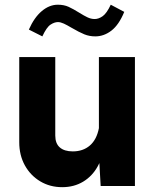

<svg xmlns="http://www.w3.org/2000/svg" viewBox="-20 -774 640 799"><path d="M100.1 -650.9 156.2 -622.6Q173.8 -660.6 190.2 -671.4Q206.5 -682.1 221.2 -682.1Q231.9 -682.1 245.6 -675.8Q259.3 -669.4 276.4 -659.2Q310.1 -639.6 331.1 -631.1Q352.1 -622.6 376.5 -622.6Q412.6 -622.6 443.8 -646.7Q475.1 -670.9 497.1 -724.6L440.9 -754.4Q424.3 -718.8 407.5 -706.8Q390.6 -694.8 374 -694.8Q358.9 -694.8 344 -701.9Q329.1 -709 310.5 -720.7Q284.7 -736.8 265.4 -745.6Q246.1 -754.4 220.7 -754.4Q185.5 -754.4 154.1 -728Q122.6 -701.7 100.1 -650.9ZM391.6 -536.6V-129.4L398.9 0H541.5V-536.6ZM60.1 -182.1Q60.1 -127.9 83.5 -85.7Q106.9 -43.5 147.5 -19.3Q188 4.9 238.8 4.9Q288.1 4.9 326.2 -18.1Q364.3 -41 387.2 -82.8Q410.2 -124.5 413.1 -181.2L391.6 -240.7Q382.3 -192.9 354 -168.5Q325.7 -144 282.7 -144Q248 -144 229 -160.4Q210 -176.8 210 -210V-536.6H60.1Z"/></svg>

Font: Estedad-FD-VF Thin
Style: Regular
Weight: 100
Designer: Amin Abedi
Version: Version 5.0